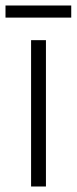

<svg xmlns="http://www.w3.org/2000/svg" viewBox="-39 -678 279 698"><path d="M128 0H74V-532H128ZM220 -658V-614H-19V-658Z"/></svg>

Font: Noto Sans Myanmar UI Condensed Light
Style: Regular
Weight: 300
Width: 3
Designer: Monotype Design Team
Foundry: Monotype Imaging Inc.
Version: Version 2.103; ttfautohint (v1.8.4.7-5d5b)